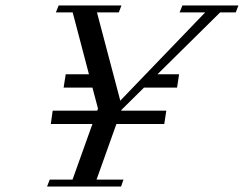

<svg xmlns="http://www.w3.org/2000/svg" viewBox="-20 -683 893 703"><path d="M152.3 0 162.1 -25.4H245.6L318.4 -229H166L172.9 -277.8H335.9L338.9 -285.2L318.4 -362.3H212.9L220.7 -411.1H305.7L246.1 -637.7H184.6L194.8 -663.1H424.8L415 -637.7H335L420.4 -314.5L731.4 -637.7H637.7L647.9 -663.1H853L843.3 -637.7H786.1L556.6 -411.1H635.7L628.4 -362.3H507.3L424.8 -280.8L423.8 -277.8H588.9L581.5 -229H406.2L333.5 -25.4H432.1L423.3 0Z"/></svg>

Font: Elstob
Style: Italic
Weight: 400
Italic angle: -20°
Designer: Peter S. Baker
Version: Version 1.015